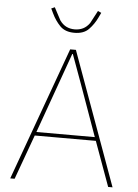

<svg xmlns="http://www.w3.org/2000/svg" viewBox="-60 -956 720 1002"><g transform="rotate(5 300.0 -455.0)"><path d="M568 0H545L460 -234H140L55 0H32L285 -698H315ZM453 -253 356 -524 301 -675H298L244 -524L147 -253ZM299 -786Q250 -786 223.5 -813.5Q197 -841 180 -877L168 -902L186 -910L221 -844Q236 -823 255.5 -813.5Q275 -804 299 -804Q323 -804 342.5 -813.5Q362 -823 377 -844L412 -910L430 -902L418 -877Q401 -841 374.5 -813.5Q348 -786 299 -786Z"/></g></svg>

Font: IBM Plex Sans Thin
Style: Regular
Weight: 250
Designer: Mike Abbink, Paul van der Laan, Pieter van Rosmalen
Foundry: Bold Monday
Version: Version 3.201